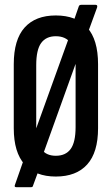

<svg xmlns="http://www.w3.org/2000/svg" viewBox="-20 -725 463 795"><path d="M47 50Q38 50 42 40L84 -80L115 -152L269 -579L280 -623L306 -698Q308 -705 316 -705H376Q385 -705 382 -694L340 -579L310 -508L155 -77L145 -33L117 43Q116 50 109 50ZM211 6Q127 6 82 -44Q37 -94 37 -194V-459Q37 -561 82 -611Q127 -661 211 -661Q296 -661 341 -611Q386 -561 386 -459V-194Q386 -94 341 -44Q296 6 211 6ZM211 -80Q252 -80 272.5 -108Q293 -136 293 -199V-455Q293 -519 272.5 -547Q252 -575 211 -575Q171 -575 150.5 -547Q130 -519 130 -455V-199Q130 -136 150.5 -108Q171 -80 211 -80Z"/></svg>

Font: Sofia Sans Extra Condensed SemiBold
Style: Regular
Weight: 600
Designer: Botio Nikoltchev, Ani Petrova
Foundry: lettersoup
Version: Version 4.101